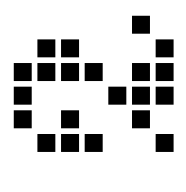

<svg xmlns="http://www.w3.org/2000/svg" viewBox="-16 -270 281 290"><g transform="rotate(-90 125.0 -125.5)"><path d="M40 -31.4V-4.3H67.1V-31.4ZM75.7 -67.1V-40H102.9V-67.1ZM147.1 -31.4V-4.3H174.3V-31.4ZM182.9 -31.4V-4.3H210V-31.4ZM111.4 -31.4V-4.3H138.6V-31.4ZM111.4 -102.9V-75.7H138.6V-102.9ZM147.1 -138.6V-111.4H174.3V-138.6ZM182.9 -174.3V-147.1H210V-174.3ZM147.1 -174.3V-147.1H174.3V-174.3ZM147.1 -210V-182.9H174.3V-210ZM182.9 -210V-182.9H210V-210ZM147.1 -245.7V-218.6H174.3V-245.7ZM111.4 -245.7V-218.6H138.6V-245.7ZM75.7 -245.7V-218.6H102.9V-245.7ZM40 -210V-182.9H67.1V-210ZM40 -174.3V-147.1H67.1V-174.3ZM40 -138.6V-111.4H67.1V-138.6ZM75.7 -174.3V-147.1H102.9V-174.3ZM218.6 -67.1V-40H245.7V-67.1ZM147.1 -67.1V-40H174.3V-67.1ZM111.4 -67.1V-40H138.6V-67.1Z"/></g></svg>

Font: Gossip Low Square
Style: Regular
Weight: 400
Width: 3
Designer: Deborah Khodanovich
Version: Version 1.001;Glyphs 3.3.1 (3343)